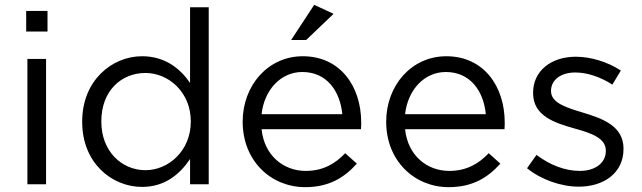

<svg xmlns="http://www.w3.org/2000/svg" viewBox="-20 -760 2649 792"><path d="M176 -715H88V-630H176ZM170 -517H93V0H170Z M566 11C661 11 722 -42 764 -104V0H841V-730H764V-418C724 -476 662 -528 566 -528C442 -528 319 -428 319 -259V-257C319 -87 442 11 566 11ZM580 -58C482 -58 398 -136 398 -258V-260C398 -385 480 -459 580 -459C676 -459 767 -379 767 -260V-258C767 -139 676 -58 580 -58Z M1059 -227H1469C1470 -239 1470 -247 1470 -254C1470 -406 1382 -528 1229 -528C1086 -528 981 -408 981 -258C981 -97 1097 12 1239 12C1337 12 1400 -27 1452 -85L1404 -128C1362 -84 1312 -55 1241 -55C1150 -55 1070 -118 1059 -227ZM1392 -289H1059C1070 -389 1138 -463 1227 -463C1329 -463 1383 -383 1392 -289ZM1356 -703 1276 -740 1181 -595H1243Z M1651 -227H2061C2062 -239 2062 -247 2062 -254C2062 -406 1974 -528 1821 -528C1678 -528 1573 -408 1573 -258C1573 -97 1689 12 1831 12C1929 12 1992 -27 2044 -85L1996 -128C1954 -84 1904 -55 1833 -55C1742 -55 1662 -118 1651 -227ZM1984 -289H1651C1662 -389 1730 -463 1819 -463C1921 -463 1975 -383 1984 -289Z M2368 10C2471 10 2552 -47 2552 -145V-147C2552 -240 2466 -271 2386 -295C2317 -316 2253 -335 2253 -384V-386C2253 -429 2292 -461 2353 -461C2403 -461 2458 -442 2506 -411L2541 -469C2488 -504 2418 -526 2355 -526C2253 -526 2179 -467 2179 -378V-376C2179 -281 2269 -253 2350 -230C2418 -211 2479 -191 2479 -139V-137C2479 -87 2434 -55 2372 -55C2311 -55 2249 -79 2193 -121L2154 -66C2212 -19 2294 10 2368 10Z"/></svg>

Font: Mission
Style: Regular
Weight: 400
Version: Version 1.000;FEAKit 1.0